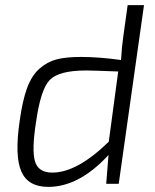

<svg xmlns="http://www.w3.org/2000/svg" viewBox="-20 -720 609 752"><path d="M544 -700 445 0H396L405 -113Q290 12 169 12Q90 12 63.5 -48.5Q37 -109 57 -246Q68 -326 86 -375Q104 -424 134.5 -451Q165 -478 202 -487.5Q239 -497 297 -497Q367 -497 454 -485Q457 -538 463 -578L480 -700ZM406 -165 443 -440Q339 -444 318 -444Q211 -444 175 -407Q139 -370 121 -241Q104 -132 117 -88Q130 -44 185 -44Q282 -44 406 -165Z"/></svg>

Font: Exo 2.0 Light
Style: Italic
Weight: 300
Italic angle: -8°
Designer: Natanael Gama
Version: Version 1.001;PS 001.001;hotconv 1.0.70;makeotf.lib2.5.58329